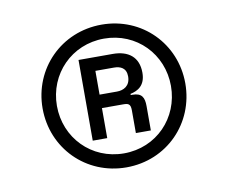

<svg xmlns="http://www.w3.org/2000/svg" viewBox="-55 -783 651 548"><g transform="rotate(-10 270.5 -509.0)"><path d="M322.8 -503.4H317.9V-506.8C338.9 -511.2 361.8 -522.9 361.8 -560.5C361.8 -606.4 332.5 -627.9 287.6 -627.9H188.5V-394H230.5V-481H290.5C306.2 -481 313.5 -479.5 313.5 -460V-394H356.9V-464.4C356.9 -489.3 350.1 -503.4 322.8 -503.4ZM63.5 -509.3C63.5 -393.6 153.3 -302.2 270.5 -302.2C387.7 -302.2 477.1 -393.6 477.1 -509.3C477.1 -624.5 387.7 -715.8 270.5 -715.8C153.3 -715.8 63.5 -624.5 63.5 -509.3ZM105 -509.3C105 -601.6 176.3 -675.3 270.5 -675.3C364.7 -675.3 435.5 -601.6 435.5 -509.3C435.5 -416.5 364.7 -342.8 270.5 -342.8C176.3 -342.8 105 -416.5 105 -509.3ZM230.5 -520V-588.9H284.2C302.7 -588.9 319.8 -582 319.8 -557.1C319.8 -529.3 299.8 -520 281.2 -520Z"/></g></svg>

Font: Faust Sans Bold
Style: Regular
Weight: 700
Designer: Andreas Faust
Version: Version 1.003;Glyphs 3.1.2 (3151)